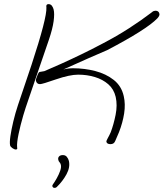

<svg xmlns="http://www.w3.org/2000/svg" viewBox="-20 -682 793 931"><path d="M57 43Q50 43 40.5 36.5Q31 30 29 23Q26 9 30.5 -22Q35 -53 44.5 -93Q54 -133 67 -172L133 -368Q208 -596 205 -646Q202 -662 215 -662Q226 -662 232 -653.5Q238 -645 240 -636Q245 -616 240 -579Q235 -542 217 -489L168 -346Q138 -257 120 -205.5Q102 -154 93 -123Q79 -75 70 -32Q61 11 63 32Q66 43 57 43ZM516 17Q499 17 496 6Q495 1 502.5 -12Q510 -25 517 -41Q531 -78 540.5 -125Q550 -172 541 -212Q532 -250 505 -273.5Q478 -297 440 -308.5Q402 -320 359 -320Q318 -320 251 -297Q185 -274 174 -274Q158 -274 154 -291Q153 -293 156 -302.5Q159 -312 163.5 -322Q168 -332 172 -333L195 -337L275 -372Q326 -395 376.5 -419.5Q427 -444 476 -470Q547 -507 606.5 -545.5Q666 -584 713 -620Q721 -627 725.5 -628.5Q730 -630 734 -630Q750 -630 753 -615Q755 -606 743 -593Q691 -539 500 -439Q466 -425 410 -400Q354 -375 287 -345Q310 -351 334 -351Q390 -351 442 -337.5Q494 -324 531.5 -294.5Q569 -265 580 -216Q589 -177 582 -132Q575 -87 557 -41L539 1Q533 17 516 17ZM285 70Q297 70 304 78.5Q311 87 314 98Q321 129 302.5 163Q284 197 255 225Q251 229 245 229Q236 229 234 221Q233 217 236 213Q246 199 256 181Q266 163 272 145.5Q278 128 275 117Q273 109 268.5 104.5Q264 100 263 94Q260 84 266 77Q272 70 285 70Z"/></svg>

Font: Oooh Baby
Style: Normal
Weight: 400
Designer: Robert E. Leuschke
Foundry: Robert E. Leuschke
Version: Version 1.011; ttfautohint (v1.8.3)